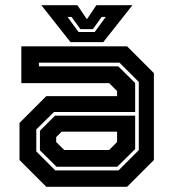

<svg xmlns="http://www.w3.org/2000/svg" viewBox="-20 -718 666 738"><path d="M158 0 55 -103V-245.5L158 -348.5H430V-368L399.5 -398.5H62V-540H468.5L571.5 -437V-103L468.5 0ZM197.5 -77 133.5 -140V-215.5L191.5 -273.5H499.5V-145L430.5 -77ZM192.5 -63H435.5L513.5 -141V-403L439.5 -477H129.5V-463H434.5L499.5 -399V-287.5H187.5L119.5 -220.5V-136ZM227 -141.5H399.5L430 -172V-212H217L196 -191V-172ZM251 -556 139 -698H277.5L314 -644L350.5 -698H489L377 -556ZM282 -595H344L386.5 -653H371L337 -606H289L255 -653H239.5Z"/></svg>

Font: Tourney Thin
Style: Bold
Weight: 700
Version: Version 1.015